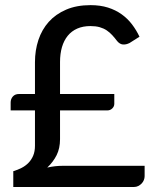

<svg xmlns="http://www.w3.org/2000/svg" viewBox="-20 -746 620 766"><path d="M22.5 -337Q22.5 -351 31.2 -361Q40 -371 56 -371H119.5V-498Q119.5 -545 133.2 -586.5Q147 -628 174.5 -658.8Q202 -689.5 243.8 -707.5Q285.5 -725.5 341 -725.5Q380 -725.5 410.8 -715.8Q441.5 -706 465.2 -689Q489 -672 506.5 -649Q524 -626 536.5 -599.5L497 -574.5Q483 -567.5 470.5 -568.5Q458 -569.5 447.5 -582Q438 -594.5 428 -605.5Q418 -616.5 405.8 -624.8Q393.5 -633 377.8 -637.5Q362 -642 341 -642Q311 -642 288.2 -632Q265.5 -622 250.2 -603.2Q235 -584.5 227.2 -558Q219.5 -531.5 219.5 -498.5V-371H436V-331.5Q436 -321.5 428 -313.5Q420 -305.5 408 -305.5H219.5V-190.5Q219.5 -154.5 206 -127.2Q192.5 -100 168.5 -77.5Q199.5 -84.5 230 -84.5H557V-43Q557 -35.5 554 -27.8Q551 -20 545.2 -14Q539.5 -8 531.8 -4Q524 0 514.5 0H33V-63Q50 -68 65.8 -76Q81.5 -84 93.5 -96.2Q105.5 -108.5 112.5 -125.2Q119.5 -142 119.5 -164.5V-305.5H22.5Z"/></svg>

Font: LatoLatin Medium
Style: Regular
Weight: 500
Designer: Lukasz Dziedzic with Adam Twardoch and Botio Nikoltchev
Foundry: tyPoland Lukasz Dziedzic
Version: Version 2.015; 2015-08-06; http://www.latofonts.com/